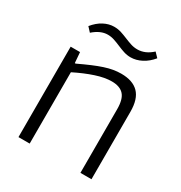

<svg xmlns="http://www.w3.org/2000/svg" viewBox="-173 -867 937 993"><g transform="rotate(30 295.5 -371.0)"><path d="M79 -540H135L140 -477H145Q185 -496 218 -510Q251 -524 278.5 -533Q306 -542 329.5 -546Q353 -550 376 -550Q445 -550 480 -514.5Q515 -479 515 -403V0H449V-380Q449 -440 425.5 -465.5Q402 -491 354 -491Q312 -491 259 -473.5Q206 -456 146 -426V0H79ZM105 -678Q131 -710 161.5 -726Q192 -742 223 -742Q246 -742 266 -735.5Q286 -729 305 -721Q324 -713 343.5 -706.5Q363 -700 384 -700Q431 -700 472 -738L497 -712Q472 -681 439.5 -664Q407 -647 374 -647Q353 -647 333 -653.5Q313 -660 293.5 -668.5Q274 -677 254.5 -683.5Q235 -690 215 -690Q172 -690 129 -652Z"/></g></svg>

Font: Encode Sans Normal
Style: Light
Weight: 300
Designer: Pablo Impallari, Andres Torresi
Foundry: Pablo Impallari, Andres Torresi
Version: Version 1.000; ttfautohint (v1.00) -l 8 -r 50 -G 200 -x 14 -